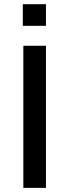

<svg xmlns="http://www.w3.org/2000/svg" viewBox="-20 -912 336 932"><path d="M93.3 0V-689.9H203.1V0ZM90.8 -786.6V-891.6H203.1V-786.6Z"/></svg>

Font: Acari Sans SemiBold
Style: Regular
Weight: 600
Designer: Alfredo Marco Pradil and Stefan Peev
Foundry: Hanken Design Co.
Version: Version 1.045;January 11, 2019;FontCreator 11.5.0.2425 64-bi